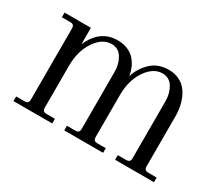

<svg xmlns="http://www.w3.org/2000/svg" viewBox="-91 -662 976 857"><g transform="rotate(30 397.0 -234.0)"><path d="M173.8 -456.1V-371.1Q215.8 -467.8 306.2 -467.8Q335.9 -467.8 359.4 -457.5Q382.8 -447.3 397 -430.2Q411.1 -413.1 418.9 -394.3Q426.8 -375.5 430.2 -355Q443.8 -399.9 479 -433.8Q514.2 -467.8 569.8 -467.8Q598.1 -467.8 620.8 -457.5Q643.6 -447.3 657.7 -430.7Q671.9 -414.1 681.2 -392.1Q690.4 -370.1 694.3 -348.4Q698.2 -326.7 698.2 -304.2V-45.9Q698.2 -33.7 703.1 -28.8Q708 -23.9 720.2 -23.9H762.2V0H562V-23.9H604Q616.2 -23.9 621.1 -28.8Q626 -33.7 626 -45.9V-338.9Q626 -378.9 607.4 -409.4Q588.9 -439.9 553.2 -439.9Q506.3 -439.9 471.2 -388.2Q436 -336.4 436 -259.8V-45.9Q436 -33.7 440.9 -28.8Q445.8 -23.9 458 -23.9H500V0H299.8V-23.9H341.8Q354 -23.9 358.9 -28.8Q363.8 -33.7 363.8 -45.9V-338.9Q363.8 -378.9 345.2 -409.4Q326.7 -439.9 291 -439.9Q244.1 -439.9 209 -388.2Q173.8 -336.4 173.8 -259.8V-45.9Q173.8 -33.7 178.7 -28.8Q183.6 -23.9 195.8 -23.9H237.8V0H38.1V-23.9H80.1Q92.3 -23.9 97.2 -28.8Q102.1 -33.7 102.1 -45.9V-410.2Q102.1 -422.4 97.2 -427.2Q92.3 -432.1 80.1 -432.1H38.1V-456.1Z"/></g></svg>

Font: Flanker Steampunk
Style: Regular
Weight: 400
Designer: Alexey Kryukov, Leonardo Di Lena
Foundry: Alexey Kryukov, Leonardo Di Lena
Version: 1.210